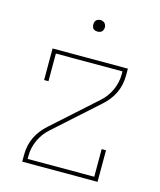

<svg xmlns="http://www.w3.org/2000/svg" viewBox="-106 -774 712 852"><g transform="rotate(15 250.0 -348.5)"><path d="M77 0V-33Q77 -53 81.5 -74Q86 -95 95 -113.5Q104 -132 117 -148.5Q130 -165 146 -179L341 -354Q370 -379 386.5 -414.5Q403 -450 403 -488V-502H97V-375H77V-520H423V-488Q423 -467 418.5 -446Q414 -425 405 -406.5Q396 -388 383 -371.5Q370 -355 354 -341L159 -166Q130 -141 113.5 -105.5Q97 -70 97 -33V-18H403V-145H423V0ZM250 -644Q245 -644 239.5 -645.5Q234 -647 230.5 -650.5Q227 -654 225.5 -659.5Q224 -665 224 -670Q224 -675 225.5 -680.5Q227 -686 230.5 -689.5Q234 -693 239.5 -695Q245 -697 250 -697Q255 -697 260.5 -695Q266 -693 269.5 -689.5Q273 -686 275 -680.5Q277 -675 277 -670Q277 -665 275 -659.5Q273 -654 269.5 -650.5Q266 -647 260.5 -645.5Q255 -644 250 -644Z"/></g></svg>

Font: Iosevka Curly Slab Thin
Style: Regular
Weight: 100
Monospace: yes
Designer: Belleve Invis
Foundry: Belleve Invis
Version: Version 22.1.2; ttfautohint (v1.8.4)